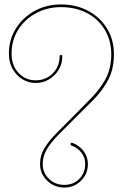

<svg xmlns="http://www.w3.org/2000/svg" viewBox="-20 -794 552 863"><path d="M269 49Q224 49 192 18Q160 -13 160 -57Q160 -96 181 -130Q202 -164 237.5 -199Q273 -234 314 -276Q350 -313 387.5 -350.5Q425 -388 451.5 -433.5Q478 -479 480 -541Q482 -607 453 -657Q424 -707 372.5 -734.5Q321 -762 254 -762Q192 -762 141.5 -734.5Q91 -707 61.5 -660Q32 -613 32 -553Q32 -499 63.5 -466Q95 -433 140 -433Q186 -433 217 -464Q248 -495 248 -541Q248 -547 254 -547Q260 -547 260 -541Q260 -507 243.5 -480Q227 -453 200 -437Q173 -421 140 -421Q108 -421 80.5 -438Q53 -455 36.5 -484.5Q20 -514 20 -553Q20 -616 51.5 -666Q83 -716 136 -745Q189 -774 254 -774Q323 -774 377.5 -744.5Q432 -715 463 -662.5Q494 -610 492 -541Q490 -476 462.5 -428Q435 -380 396.5 -342Q358 -304 322 -268Q281 -226 246.5 -192Q212 -158 192 -125.5Q172 -93 172 -57Q172 -17 200 10Q228 37 269 37Q310 37 336.5 10Q363 -17 363 -57Q363 -86 346 -108Q329 -130 301 -140Q297 -142 297 -146Q297 -150 300 -151.5Q303 -153 305 -152Q336 -141 355.5 -115Q375 -89 375 -57Q375 -12 344 18.5Q313 49 269 49Z"/></svg>

Font: Moirai One
Style: Regular
Weight: 400
Designer: Jiyeon Park
Foundry: JAMO
Version: Version 1.000; ttfautohint (v1.8.4.7-5d5b);gftools[0.9.29]